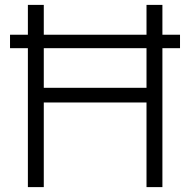

<svg xmlns="http://www.w3.org/2000/svg" viewBox="-20 -765 777 785"><path d="M94 -568H21V-623H94V-745H159V-623H579V-745H644V-623H716V-568H644V0H579V-346H159V0H94ZM579 -406V-568H159V-406Z"/></svg>

Font: Evergrow Sans
Style: Light
Weight: 300
Foundry: 10Web
Version: Version 1.000